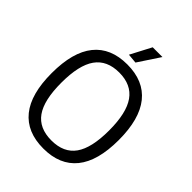

<svg xmlns="http://www.w3.org/2000/svg" viewBox="-262 -1079 1227 1227"><g transform="rotate(45 351.5 -466.0)"><path d="M314 -801 388 -942H476L379 -795ZM351 10Q202 10 125 -85Q48 -180 48 -369Q48 -559 125 -654.5Q202 -750 351 -750Q500 -750 577 -654Q654 -558 654 -369Q654 -180 577 -85Q500 10 351 10ZM351 -63Q462 -63 514.5 -137Q567 -211 567 -369Q567 -527 514 -602Q461 -677 351 -677Q241 -677 188 -602.5Q135 -528 135 -369Q135 -211 187.5 -137Q240 -63 351 -63Z"/></g></svg>

Font: Encode Sans Narrow
Style: Regular
Weight: 400
Designer: Pablo Impallari, Andres Torresi
Foundry: Pablo Impallari, Andres Torresi
Version: Version 1.000; ttfautohint (v1.00) -l 8 -r 50 -G 200 -x 14 -